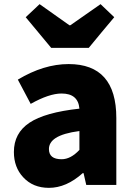

<svg xmlns="http://www.w3.org/2000/svg" viewBox="-20 -892 646 926"><path d="M216 14Q139 14 92 -37Q47 -85 47 -159Q47 -250 122 -300Q197 -350 363 -368Q357 -441 277 -441Q217 -441 128 -391L66 -508Q191 -583 311 -583Q541 -583 541 -323V-161V0H396L383 -57H379Q300 14 216 14ZM277 -124Q321 -124 363 -169V-260Q285 -250 248 -226Q216 -205 216 -173Q216 -124 277 -124ZM227 -661 104 -809 171 -872 315 -770H319L465 -872L531 -809L469 -735L408 -661Z"/></svg>

Font: GenSekiGothic TW H
Style: Regular
Weight: 900
Version: Version 1.501;PS 1;hotconv 16.6.51;makeotf.lib2.5.65220